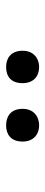

<svg xmlns="http://www.w3.org/2000/svg" viewBox="220 -996 148 628"><g transform="rotate(-90 294.0 -682.0)"><path d="M145 -682C145 -646 169 -628 198 -628C227 -628 252 -646 252 -682C252 -721 227 -736 198 -736C169 -736 145 -721 145 -682ZM336 -682C336 -646 359 -628 389 -628C417 -628 442 -646 442 -682C442 -721 417 -736 389 -736C359 -736 336 -721 336 -682Z"/></g></svg>

Font: Noto Sans Bamum Medium
Style: Regular
Weight: 500
Designer: Monotype Design Team
Foundry: Monotype Imaging Inc.
Version: Version 2.002